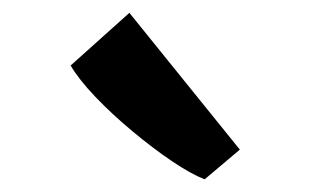

<svg xmlns="http://www.w3.org/2000/svg" viewBox="-20 -915 484 299"><path d="M298 -636Q277.5 -644 247.5 -664.2Q217.5 -684.5 186 -710.8Q154.5 -737 128.5 -764.2Q102.5 -791.5 90 -813L181.5 -895L353.5 -682L299 -636Z"/></svg>

Font: Merriweather ExtraBold
Style: Regular
Weight: 800
Version: Version 2.100